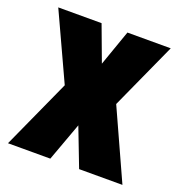

<svg xmlns="http://www.w3.org/2000/svg" viewBox="-106 -643 687 733"><g transform="rotate(20 237.5 -276.5)"><path d="M133 -282 8 -553H184L238 -408L289 -553H465L342 -282L470 0H294L234 -156L177 0H5Z"/></g></svg>

Font: Noto Sans Gurmukhi ExtraCondensed Black
Style: Regular
Weight: 900
Width: 2
Designer: Jelle Bosma - Monotype Design Team
Foundry: Monotype Imaging Inc.
Version: Version 2.004; ttfautohint (v1.8.4.7-5d5b)